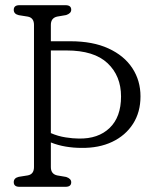

<svg xmlns="http://www.w3.org/2000/svg" viewBox="-20 -720 602 740"><path d="M176 -76Q176 -49.5 200 -44L235 -38Q254.5 -31.5 254.5 -17.5Q254.5 0 232.5 0H55Q33 0 33 -18Q33 -34 52.5 -38.5L87 -44Q111 -48.5 111 -76V-624Q111 -651.5 87 -656L52.5 -661.5Q33 -666 33 -682Q33 -700 55 -700H232.5Q254.5 -700 254.5 -682.5Q254.5 -668.5 235 -662L200 -656Q176 -650.5 176 -624V-561H251Q338 -561 398.2 -533.2Q458.5 -505.5 490 -457.5Q521.5 -409.5 521.5 -348.5Q521.5 -287.5 492.5 -242.5Q463.5 -197.5 412.2 -173.2Q361 -149 293.5 -150Q263.5 -150 233.5 -155Q203.5 -160 176 -171ZM283.5 -186Q358.5 -184.5 402.5 -226.8Q446.5 -269 446.5 -348Q446.5 -427.5 394.5 -476.5Q342.5 -525.5 236.5 -525.5H176V-207Q203.5 -195 232.8 -190.5Q262 -186 283.5 -186Z"/></svg>

Font: Fraunces 144pt SuperSoft Light
Style: Regular
Weight: 300
Version: Version 1.000;[0bf87f6ff]